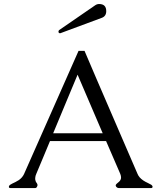

<svg xmlns="http://www.w3.org/2000/svg" viewBox="-20 -955 818 975"><path d="M288.6 -787.1Q286.6 -786.1 285.2 -786.1Q276.9 -786.1 276.9 -794.9Q276.9 -798.8 280.3 -802.2L463.4 -928.2Q472.7 -934.6 483.4 -934.6Q519.5 -934.6 519.5 -898.4Q519.5 -872.6 496.6 -864.3ZM409.2 -696.8Q433.6 -639.2 469.5 -555.7Q505.4 -472.2 543.7 -383.8Q582 -295.4 617.9 -211.9Q653.8 -128.4 678.7 -71.3Q686 -53.2 707.5 -38.6Q718.8 -31.2 729.7 -26.4Q740.7 -21.5 747.6 -17.1Q752.4 -13.7 753.9 -10.3Q754.9 -8.3 754.9 -6.3Q754.9 -4.9 753.9 -2.9Q752.4 0 748 0H583Q578.6 0 574.2 -2.9Q569.3 -6.3 568.4 -10.3Q567.4 -11.7 567.4 -13.2Q567.4 -17.6 573.2 -22.5Q577.6 -26.9 584 -31.7Q590.3 -36.6 593.3 -44.9Q594.7 -48.8 594.7 -53.7Q594.7 -62 590.8 -71.8L518.6 -238.8H233.9Q216.3 -196.8 199 -155Q181.6 -113.3 164.1 -71.8Q159.7 -62 159.2 -54.2Q158.7 -50.8 158.7 -47.4Q158.7 -42.5 160.2 -38.1Q161.6 -31.7 165 -27.6Q168.5 -23.4 169.9 -19Q170.4 -15.1 170.4 -13.7Q170.4 -12.2 169.4 -10.3Q166 0 158.7 0H32.7Q27.8 0 25.9 -2.9Q25.9 -3.4 24.9 -5.4Q24.9 -6.3 25.9 -10.3Q28.8 -16.6 42.5 -22.9Q49.8 -26.4 58.3 -30.5Q66.9 -34.7 75.7 -40.5Q93.8 -53.2 102.1 -71.3L378.9 -696.8ZM501.5 -278.3 374 -575.7Q342.8 -501 311.8 -426.8Q280.8 -352.5 250 -278.3Z"/></svg>

Font: Caudex
Style: Regular
Weight: 400
Version: Version 1.01